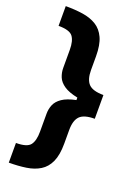

<svg xmlns="http://www.w3.org/2000/svg" viewBox="-167 -809 743 1036"><g transform="rotate(20 204.5 -291.5)"><path d="M23.1 -741.1Q77.1 -741.1 122 -734.4Q166.9 -727.6 199.9 -707.4Q233 -687.1 251.1 -647.5Q269.2 -608 269.2 -542.3V-463.4Q269.2 -408.7 293.1 -384.2Q317.1 -359.7 378.2 -359.7V-223.4Q317.1 -223.4 293.1 -198.9Q269.2 -174.4 269.2 -119.7V-41.2Q269.2 24.5 251.1 64.1Q233 103.7 199.9 123.9Q166.9 144.2 122 150.9Q77.1 157.7 23.1 157.7V44.7Q86.3 44.7 105.3 19.9Q124.3 -5 124.3 -56.5V-160.2Q124.3 -187.5 134.4 -211.8Q144.5 -236.2 171.9 -255Q199.2 -273.8 250.7 -284.4V-298.7Q199.2 -309.3 171.9 -328.1Q144.5 -346.9 134.4 -371.4Q124.3 -396 124.3 -423.3V-527Q124.3 -578.5 105.3 -603.2Q86.3 -627.8 23.1 -627.8Z"/></g></svg>

Font: Inter Zeller
Style: Bold
Weight: 700
Designer: Rasmus Andersson; Joe Bland
Foundry: zeller
Version: Version 3.015;git-dec3a8cb1